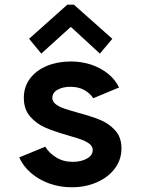

<svg xmlns="http://www.w3.org/2000/svg" viewBox="-20 -794 602 822"><path d="M62.5 -120.1 173.8 -166Q189.5 -139.6 220 -120.4Q250.5 -101.1 291.5 -101.1Q327.1 -101.1 352.1 -115Q377 -128.9 377 -151.9Q377 -167 363.5 -177.7Q350.1 -188.5 329.6 -196Q309.1 -203.6 272.5 -213.9Q213.4 -231 175.3 -247.1Q137.2 -263.2 109.6 -294.4Q82 -325.7 82 -375Q82 -422.4 108.6 -457.8Q135.3 -493.2 181.2 -512Q227.1 -530.8 283.7 -530.8Q329.6 -530.8 370.6 -517.1Q411.6 -503.4 442.6 -478.3Q473.6 -453.1 489.7 -419.4L379.4 -373.5Q365.2 -395 340.6 -408.7Q315.9 -422.4 281.7 -422.4Q248.5 -422.4 226.3 -409.7Q204.1 -397 204.1 -375Q204.1 -359.4 218 -348.4Q231.9 -337.4 252.7 -330.1Q273.4 -322.8 312 -312Q370.1 -296.4 407.7 -281.2Q445.3 -266.1 472.7 -236.3Q500 -206.5 500 -158.7Q500 -109.9 471.2 -72Q442.4 -34.2 393.8 -13.2Q345.2 7.8 287.1 7.8Q236.3 7.8 190.9 -8.5Q145.5 -24.9 112.1 -54Q78.6 -83 62.5 -120.1ZM281.2 -677.2 156.7 -564.5 104.5 -627.9 268.1 -773.9H296.4L460.9 -627.9L407.7 -564.5L285.2 -677.2Z"/></svg>

Font: Reddit Mono
Style: Bold
Weight: 700
Designer: Stephen Hutchings
Foundry: Reddit
Version: Version 1.009